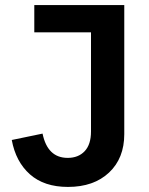

<svg xmlns="http://www.w3.org/2000/svg" viewBox="-20 -718 583 749"><path d="M245.1 11.2Q152.3 11.2 96.9 -37.8Q41.5 -86.9 25.9 -171.9L146 -196.8Q165.5 -102.1 244.1 -102.1Q285.6 -102.1 310.3 -128.2Q335 -154.3 335 -205.1V-591.8H113.8V-698.2H464.8V-194.8Q464.8 -100.6 405.3 -44.7Q345.7 11.2 245.1 11.2Z"/></svg>

Font: Anuphan SemiBold
Style: Bold
Weight: 600
Designer: Mike Abbink, Paul van der Laan, Pieter van Rosmalen, Mint Tantisuwanna
Foundry: Bold Monday; Cadson Demak
Version: Version 3.002;hotconv 1.0.109;makeotfexe 2.5.65596